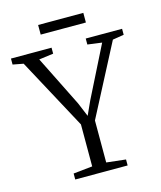

<svg xmlns="http://www.w3.org/2000/svg" viewBox="-139 -976 896 1069"><g transform="rotate(-15 309.0 -442.0)"><path d="M270.5 -46V-288L50 -697L-11 -708.5V-743H223V-708.5L140 -697.5L285.5 -405L319 -324.5L355 -403.5L502.5 -697.5L420 -708.5V-743H629.5V-708.5L564.5 -698L351.5 -289V-47L462.5 -34.5V0H160.5V-34.5ZM444 -884.5V-829H183.5V-884.5Z"/></g></svg>

Font: Merriweather 60pt Light
Style: Regular
Weight: 300
Version: Version 2.100